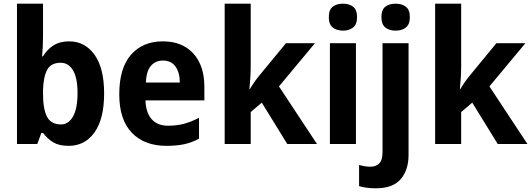

<svg xmlns="http://www.w3.org/2000/svg" viewBox="-20 -780 2877 1040"><path d="M213 -578Q213 -553 211.5 -524.5Q210 -496 208 -475H213Q235 -512 269.5 -534Q304 -556 355 -556Q440 -556 492 -483.5Q544 -411 544 -274Q544 -136 492 -63Q440 10 352 10Q300 10 268.5 -9Q237 -28 213 -60H204L182 0H72V-760H213ZM309 -440Q256 -440 235.5 -402Q215 -364 213 -291V-272Q213 -190 234.5 -148Q256 -106 311 -106Q351 -106 375.5 -149Q400 -192 400 -276Q400 -358 375.5 -399Q351 -440 309 -440Z M862 -556Q967 -556 1027 -490.5Q1087 -425 1087 -309V-236H768Q770 -170 801.5 -134.5Q833 -99 890 -99Q937 -99 976.5 -109.5Q1016 -120 1058 -142V-29Q1020 -8 978.5 1Q937 10 882 10Q762 10 694 -61Q626 -132 626 -269Q626 -411 689.5 -483.5Q753 -556 862 -556ZM862 -452Q823 -452 798 -424Q773 -396 770 -333H954Q954 -386 931 -419Q908 -452 862 -452Z M1338 -422Q1338 -389 1336 -359Q1334 -329 1331 -297H1333Q1347 -320 1360 -338.5Q1373 -357 1389 -376L1529 -546H1686L1491 -312L1697 0H1536L1398 -224L1338 -173V0H1197V-760H1338Z M1838 -760Q1872 -760 1893 -743.5Q1914 -727 1914 -687Q1914 -648 1892.5 -631Q1871 -614 1838 -614Q1804 -614 1782.5 -631Q1761 -648 1761 -687Q1761 -727 1782 -743.5Q1803 -760 1838 -760ZM1908 -546V0H1767V-546Z M2046 -687Q2046 -727 2067 -743.5Q2088 -760 2123 -760Q2157 -760 2178.5 -743.5Q2200 -727 2200 -687Q2200 -648 2178.5 -631Q2157 -614 2123 -614Q2089 -614 2067.5 -631Q2046 -648 2046 -687ZM2015 240Q1991 240 1967 237Q1943 234 1925 228V114Q1941 118 1955.5 120.5Q1970 123 1987 123Q2016 123 2034 105.5Q2052 88 2052 43V-546H2193V59Q2193 141 2150.5 190.5Q2108 240 2015 240Z M2478 -422Q2478 -389 2476 -359Q2474 -329 2471 -297H2473Q2487 -320 2500 -338.5Q2513 -357 2529 -376L2669 -546H2826L2631 -312L2837 0H2676L2538 -224L2478 -173V0H2337V-760H2478Z"/></svg>

Font: Noto Sans Gujarati UI SemiCondensed
Style: Bold
Weight: 700
Width: 4
Designer: Jelle Bosma - Monotype Design Team, Universal Thirst
Foundry: Monotype Imaging Inc.
Version: Version 2.106; ttfautohint (v1.8.4.7-5d5b)